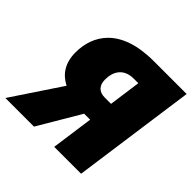

<svg xmlns="http://www.w3.org/2000/svg" viewBox="-226 -858 1020 1020"><g transform="rotate(45 284.0 -348.0)"><path d="M369 -696C119 -696 43 -563 43 -435C43 -356 78 -305 135 -276L-49 0H166L306 -237H351L318 0H520L617 -696ZM370 -375H323C280 -375 256 -399 256 -444C256 -504 285 -555 361 -555H395Z"/></g></svg>

Font: Fira Sans Heavy
Style: Italic
Weight: 900
Italic angle: -8°
Designer: bBox Type GmbH & Carrois Corporate GbR & Edenspiekermann AG
Foundry: bBox Type GmbH & Carrois Corporate GbR & Edenspiekermann AG
Version: Version 4.301;PS 004.301;hotconv 1.0.88;makeotf.lib2.5.64775